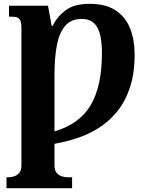

<svg xmlns="http://www.w3.org/2000/svg" viewBox="-20 -744 785 1004"><path d="M14 240V183H25Q37 183 52.5 178.5Q68 174 80 161Q92 148 92 120V-598Q92 -629 84 -641Q76 -653 62.5 -655Q49 -657 31 -657H27V-714H231L250 -609H256Q277 -655 322 -689.5Q367 -724 448 -724Q533 -724 585 -689.5Q637 -655 660.5 -595Q684 -535 684 -461Q684 -359 659 -285Q634 -211 591 -159Q548 -107 494 -73.5Q440 -40 381 -21Q322 -2 265 8V120Q265 148 277 161Q289 174 304.5 178.5Q320 183 331 183H357V240ZM265 -57Q397 -96 455 -195.5Q513 -295 513 -465Q513 -559 488 -602Q463 -645 407 -645Q352 -645 321 -609Q290 -573 277.5 -508Q265 -443 265 -357Z"/></svg>

Font: Noto Serif ExtraBold
Style: Regular
Weight: 800
Designer: Monotype Design Team
Foundry: Monotype Imaging Inc.
Version: Version 2.014